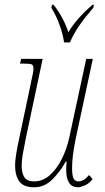

<svg xmlns="http://www.w3.org/2000/svg" viewBox="-20 -786 444 815"><path d="M311 9Q261 9 261 -66Q261 -86 263 -100H259Q236 -58 202.5 -24.5Q169 9 125 9Q80 9 62 -16Q44 -41 44 -84Q44 -103 49 -134Q54 -165 61 -196L110 -428Q117 -459 119.5 -474Q122 -489 122 -495Q122 -509 115 -512.5Q108 -516 79 -516H65L70 -536H161L89 -196Q82 -162 77 -133.5Q72 -105 72 -84Q72 -51 83.5 -33.5Q95 -16 125 -16Q162 -16 192 -43Q222 -70 243 -112.5Q264 -155 274 -202L346 -536H374L300 -191Q293 -155 289.5 -127Q286 -99 286 -73Q286 -38 293 -27Q300 -16 313 -16Q336 -16 358 -43L373 -26Q359 -7 340 1Q321 9 311 9ZM252 -606Q247 -641 233 -680Q219 -719 198 -753L201 -766H207Q227 -742 244.5 -709Q262 -676 270 -649Q287 -678 314 -708.5Q341 -739 373 -766H379L376 -753Q342 -714 317 -678Q292 -642 277 -606Z"/></svg>

Font: Noto Serif ExtraCondensed Thin
Style: Italic
Weight: 100
Width: 2
Italic angle: -12°
Designer: Monotype Design Team
Foundry: Monotype Imaging Inc.
Version: Version 2.013